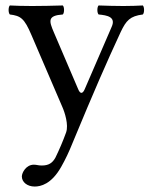

<svg xmlns="http://www.w3.org/2000/svg" viewBox="-20 -451 555 703"><path d="M204 160C220 132 233 104 245 74C325 -119 370 -222 422 -334C442 -376 456 -392 503 -398C509 -404 509 -425 503 -431C483 -430 460 -429 432 -429C402 -429 371 -430 341 -431C335 -425 335 -404 341 -398C373 -395 405 -389 389 -353L290 -124C283 -108 274 -105 266 -125L177 -333C159 -375 154 -394 210 -398C216 -404 216 -425 210 -431C173 -430 133 -429 97 -429C63 -429 36 -430 16 -431C10 -425 10 -404 16 -398C56 -393 69 -384 95 -323L208 -60C217 -40 232 6 222 34C210 67 198 95 183 126C172 146 158 155 133 155C119 155 115 152 104 152C75 152 60 182 60 195C60 216 80 232 107 232C128 232 168 224 204 160Z"/></svg>

Font: Libertinus Serif
Style: Regular
Weight: 400
Designer: Philipp H. Poll, Khaled Hosny
Foundry: Caleb Maclennan
Version: Version 7.050;RELEASE